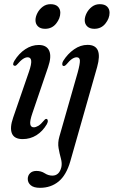

<svg xmlns="http://www.w3.org/2000/svg" viewBox="-20 -658 545 920"><path d="M196 -520Q174 -520 162 -531.5Q150 -543 150 -561.5Q150 -577.5 159.2 -595.5Q168.5 -613.5 184.8 -625.8Q201 -638 222 -638Q245.5 -638 257.2 -626.5Q269 -615 269 -597Q269 -570 249 -545Q229 -520 196 -520ZM135 -115Q122.5 -78.5 125 -63.2Q127.5 -48 142 -48Q151.5 -48 163.5 -55Q175.5 -62 192 -82Q198 -89.5 203.5 -88Q208 -87 209 -80.2Q210 -73.5 204.5 -63Q184.5 -29 154.8 -10.2Q125 8.5 88.5 8.5Q48.5 8.5 37.2 -18.5Q26 -45.5 43 -94.5L118.5 -313.5Q131.5 -351 129.5 -367.2Q127.5 -383.5 112.5 -383.5Q102.5 -383.5 90.8 -376Q79 -368.5 61 -348Q54.5 -341 49.5 -343Q37 -345.5 48.5 -366Q70.5 -402 101.2 -422.2Q132 -442.5 165.5 -442.5Q203.5 -442.5 215.8 -414.8Q228 -387 210.5 -336.5ZM432 -520Q410 -520 398 -531.5Q386 -543 386 -561Q386 -577.5 395.2 -595.5Q404.5 -613.5 420.8 -625.8Q437 -638 458 -638Q481.5 -638 493.2 -626.5Q505 -615 505 -597Q505 -570 485 -545Q465 -520 432 -520ZM445.5 -337 317 114.5Q298 181 261 211.5Q224 242 171.5 242Q142 242 127.5 229.8Q113 217.5 113 199.5Q113 183 124 172Q135 161 154.5 161Q177 161 194.2 172.2Q211.5 183.5 231 183.5Q264 183.5 274 143Q278 124 271.8 101.5Q265.5 79 260.8 52.5Q256 26 264.5 -3.5L352.5 -311.5Q363.5 -352 362.8 -367.8Q362 -383.5 347.5 -383.5Q337.5 -383.5 325.8 -376Q314 -368.5 297 -348Q290 -340.5 283.5 -342Q279 -343 278.2 -349.5Q277.5 -356 282.5 -365.5Q304 -400 334.8 -421.5Q365.5 -443 399.5 -443Q475 -443 445.5 -337Z"/></svg>

Font: Fraunces 144pt S050
Style: Italic
Weight: 400
Italic angle: -16°
Version: Version 1.000; ttfautohint (v1.8.3)